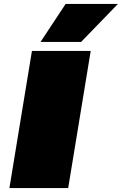

<svg xmlns="http://www.w3.org/2000/svg" viewBox="-20 -960 622 980"><path d="M28 0 143 -700H443L328 0ZM187 -746 315 -940H582L394 -746Z"/></svg>

Font: Georama ExtraExtended Black
Style: Italic
Weight: 900
Width: 8
Italic angle: -9°
Designer: Jean-Baptiste Levee
Foundry: Production Type
Version: Version 1.000